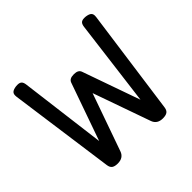

<svg xmlns="http://www.w3.org/2000/svg" viewBox="-151 -737 902 902"><g transform="rotate(-45 300.0 -286.5)"><path d="M563 -556.6Q563 -550.8 562.5 -547.9L489.7 -21Q487.3 -3.4 477.3 3.7Q467.3 10.7 447.8 10.7Q410.2 10.7 398.9 -21L297.9 -307.1L196.8 -21Q185.5 10.7 147.9 10.7Q128.4 10.7 118.4 3.7Q108.4 -3.4 106 -21L33.2 -547.9Q32.7 -550.8 32.7 -556.6Q32.7 -568.8 40.5 -575.2Q48.3 -581.5 65.9 -584Q69.3 -584.5 75.7 -584.5Q90.3 -584.5 97.2 -577.9Q104 -571.3 106 -556.2L160.6 -126L261.7 -412.6Q265.1 -422.4 273.7 -427.2Q282.2 -432.1 297.9 -432.1Q313.5 -432.1 322 -427.2Q330.6 -422.4 334 -412.6L435.1 -126L489.7 -556.2Q491.7 -571.3 498.5 -577.9Q505.4 -584.5 520 -584.5Q526.4 -584.5 529.8 -584Q547.4 -581.5 555.2 -575.2Q563 -568.8 563 -556.6Z"/></g></svg>

Font: Courier Prime Sans
Style: Regular
Weight: 400
Designer: Alan Dague-Greene
Foundry: Quote-Unquote Apps
Version: Version 3.020